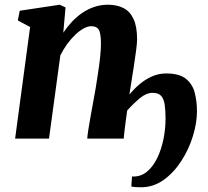

<svg xmlns="http://www.w3.org/2000/svg" viewBox="-20 -587 879 813"><path d="M248 -448.5Q265 -474 285.5 -495.8Q306 -517.5 330 -533.5Q354 -549.5 380.8 -558.2Q407.5 -567 437 -567Q474.5 -567 502.2 -553.2Q530 -539.5 545.2 -507.2Q560.5 -475 560.5 -420.5Q560.5 -405.5 556.5 -374.5Q552.5 -343.5 547 -307.8Q541.5 -272 536.5 -242L528 -186.5Q547 -210 570.8 -230.2Q594.5 -250.5 623 -263.2Q651.5 -276 684 -276Q740 -276 768 -252.8Q796 -229.5 805 -192.8Q814 -156 814 -116Q814 -67 797 -11.2Q780 44.5 748.2 94Q716.5 143.5 673 174.8Q629.5 206 576.5 206Q563.5 206 553.5 205.2Q543.5 204.5 536 203L539 160Q540 160 541.5 160.2Q543 160.5 545 160.5Q578 160.5 603.2 139.2Q628.5 118 645.8 82.2Q663 46.5 672 2.8Q681 -41 681 -85.5Q681 -119 677.5 -143.2Q674 -167.5 662.5 -180.8Q651 -194 626.5 -194Q599.5 -194 572.2 -171.2Q545 -148.5 518.5 -119Q513.5 -82.5 509.2 -49.5Q505 -16.5 504 0H349.5Q350 -12 354.2 -39Q358.5 -66 364.5 -99.2Q370.5 -132.5 376.2 -163.8Q382 -195 385.5 -216Q390 -245 395.2 -278.5Q400.5 -312 404 -345Q407.5 -378 407.5 -405Q407 -447 398.2 -461.5Q389.5 -476 366.5 -476Q351 -476 333.2 -466Q315.5 -456 297.8 -439Q280 -422 264 -399.8Q248 -377.5 235.5 -352.5L187.5 0H44L107.5 -472.5L55.5 -500.5L63.5 -541.5L233 -567L257.5 -555.5Z"/></svg>

Font: Merriweather 20pt ExtraBold
Style: Italic
Weight: 800
Italic angle: -7.8°
Version: Version 2.101